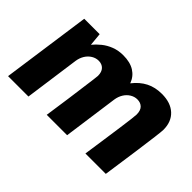

<svg xmlns="http://www.w3.org/2000/svg" viewBox="-85 -780 1039 1039"><g transform="rotate(45 434.5 -260.5)"><path d="M22 0 94 -511H212L219 -437Q236 -458 260 -477.5Q284 -497 315 -509Q346 -521 383 -521Q436 -521 469.5 -500Q503 -479 517 -440Q549 -481 588.5 -501Q628 -521 679 -521Q746 -521 784 -486Q822 -451 822 -389Q822 -378 816 -330Q810 -282 798.5 -199.5Q787 -117 770 0H614Q624 -68 632.5 -127.5Q641 -187 647.5 -233Q654 -279 657.5 -308.5Q661 -338 661 -345Q661 -376 646 -391Q631 -406 606 -406Q585 -406 566 -394.5Q547 -383 534.5 -363Q522 -343 518 -317L474 0H318Q330 -81 338.5 -142.5Q347 -204 352.5 -246.5Q358 -289 361.5 -313.5Q365 -338 365 -345Q365 -375 350 -390.5Q335 -406 310 -406Q289 -406 270 -394.5Q251 -383 238.5 -363Q226 -343 222 -317L178 0Z"/></g></svg>

Font: Chivo Medium
Style: Bold Italic
Weight: 700
Italic angle: -8.05°
Version: Version 2.002